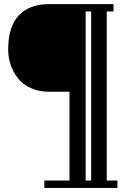

<svg xmlns="http://www.w3.org/2000/svg" viewBox="-20 -689 614 939"><path d="M196.8 230V193.8H319.8V-240.2H221.2Q170.4 -240.2 130.6 -258.3Q90.8 -276.4 67.4 -306.6Q43.9 -336.9 32 -372.6Q20 -408.2 20 -446.8Q20 -558.1 71.8 -613.5Q123.5 -668.9 221.2 -668.9H535.2V-632.8H502V193.8H554.2V230ZM398.9 -632.8V193.8H425.8V-632.8Z"/></svg>

Font: Lletraferida
Style: Heavy
Weight: 900
Designer: Josep Patau Bellart
Foundry: Josep Patau Bellart
Version: Version 1.000